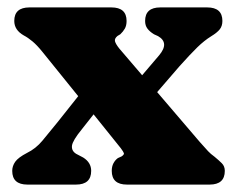

<svg xmlns="http://www.w3.org/2000/svg" viewBox="-20 -498 637 518"><path d="M301.5 -367.5 363.5 -295 409.5 -349Q437.5 -382.5 406.5 -400.5L395.5 -405.5Q384 -412.5 377.8 -420.8Q371.5 -429 371.5 -441.5Q371.5 -478 412.5 -478H539Q580 -478 580 -441.5Q580 -428 573 -419Q566 -410 549.5 -400Q531 -388.5 512.5 -370.5Q494 -352.5 464 -319L404 -249.5L519 -115Q535 -97 541.5 -90Q548 -83 559 -75Q570.5 -65.5 578.5 -57.5Q586.5 -49.5 586.5 -37Q586.5 0 545.5 0H322.5Q281.5 0 281.5 -37Q281.5 -49 286.2 -57.8Q291 -66.5 298 -71.5L308 -76Q315.5 -81 314.2 -84.8Q313 -88.5 306 -98L232.5 -189.5L201 -149.5Q176 -119 174.2 -105Q172.5 -91 185.5 -83L204.5 -73Q226 -59.5 226 -37Q226 0 185 0H54Q13 0 13 -37Q13 -50 21 -61.5Q29 -73 53 -85.5Q76.5 -97 94.2 -118.2Q112 -139.5 135 -168L191 -238.5L94.5 -358Q80 -376 67.8 -386.2Q55.5 -396.5 44 -402.5Q18.5 -417 18.5 -441.5Q18.5 -478 59.5 -478H280.5Q321.5 -478 321.5 -441.5Q321.5 -429 316.8 -420.8Q312 -412.5 304.5 -405.5L297 -401Q288.5 -394 290.2 -386.8Q292 -379.5 301.5 -367.5Z"/></svg>

Font: Fraunces 9pt SuperSoft
Style: Bold
Weight: 700
Version: Version 1.000;[b76b70a41]